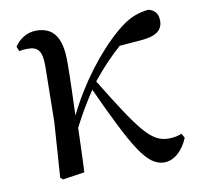

<svg xmlns="http://www.w3.org/2000/svg" viewBox="-67 -607 720 692"><g transform="rotate(-10 293.5 -261.0)"><path d="M481 15C514 15 548 -11 568 -60L559 -76C548 -71 530 -67 510 -67C447 -67 409 -120 289 -315C325 -360 360 -396 395 -427L472 -433C526 -437 554 -454 554 -491C554 -520 538 -532 519 -537C483 -533 447 -523 400 -482C326 -419 248 -318 194 -207C196 -273 199 -340 199 -401C200 -498 166 -533 107 -533C71 -533 44 -512 28 -488L35 -471C44 -473 55 -474 66 -474C104 -474 118 -457 118 -402L115 -198L101 4L110 12L190 0C193 -54 194 -107 196 -162C224 -216 242 -245 270 -288C374 -63 417 15 481 15Z"/></g></svg>

Font: Source Han Serif SC Medium
Style: Regular
Weight: 500
Designer: Ryoko NISHIZUKA 西塚涼子 (kana & ideographs); Frank Grießhammer (Latin, Greek & Cyrillic); Wenlong ZHANG 张文龙 (bopomofo); San
Foundry: Adobe
Version: Version 2.003;hotconv 1.1.1;makeotfexe 2.6.0